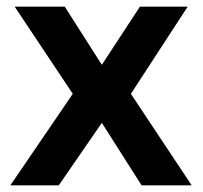

<svg xmlns="http://www.w3.org/2000/svg" viewBox="-20 -555 608 575"><path d="M174 -535 285 -361 399 -535H542L372 -274L554 0H404L285 -187L156 0H11L198 -274L24 -535Z"/></svg>

Font: QuotatisMedium
Style: Regular
Weight: 500
Designer: Julieta Ulanovsky
Foundry: Quotatis-Medium
Version: Version 4.000;PS 004.000;hotconv 1.0.88;makeotf.lib2.5.64775